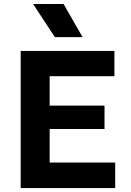

<svg xmlns="http://www.w3.org/2000/svg" viewBox="-20 -960 668 980"><path d="M85.5 0V-700H564V-571H233.5V-421H513.5V-301.5H233.5V-130.5H568V0ZM260 -770.5 149 -939.5H304.5L401.5 -770.5Z"/></svg>

Font: Geologica SemiBold
Style: Regular
Weight: 600
Designer: Sindre Bremnes, Frode Helland
Foundry: Monokrom Skriftforlag AS
Version: Version 1.010;gftools[0.9.28]